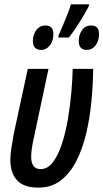

<svg xmlns="http://www.w3.org/2000/svg" viewBox="-20 -858 478 887"><path d="M157.2 8.8Q89.8 8.8 58.8 -25.1Q27.8 -59.1 27.8 -120.6Q27.8 -143.6 32.5 -174.1Q37.1 -204.6 43.5 -239.3L108.4 -540H204.1L137.2 -225.1Q131.3 -200.2 127.7 -176.5Q124 -152.8 124 -134.3Q124 -76.7 167.5 -76.7Q200.2 -76.7 224.6 -108.9Q249 -141.1 266.1 -193.4Q283.2 -245.6 293.7 -307.9Q304.2 -370.1 309.6 -430.9Q314.9 -491.7 315.9 -540H410.6Q409.7 -466.8 402.3 -389.6Q395 -312.5 378.2 -241.5Q361.3 -170.4 332.5 -114Q303.7 -57.6 260.7 -24.4Q217.8 8.8 157.2 8.8ZM250 -684.6V-693.8Q258.3 -710.9 270 -739Q281.7 -767.1 292.5 -794.4Q303.2 -821.8 307.6 -837.9H391.6L390.1 -829.6Q381.8 -812.5 364.7 -783.7Q347.7 -754.9 329.1 -727.3Q310.5 -699.7 297.9 -684.6ZM170.9 -627.4Q131.8 -627.4 131.8 -668.5Q131.8 -696.3 147 -718.3Q162.1 -740.2 190.4 -740.2Q226.6 -740.2 226.6 -701.2Q226.6 -668.9 210.2 -648.2Q193.8 -627.4 170.9 -627.4ZM381.3 -627.4Q343.8 -627.4 343.8 -668.5Q343.8 -696.3 358.6 -718.3Q373.5 -740.2 401.4 -740.2Q437.5 -740.2 437.5 -701.2Q437.5 -668.9 421.4 -648.2Q405.3 -627.4 381.3 -627.4Z"/></svg>

Font: Open Sans Condensed SemiBold
Style: Italic
Weight: 600
Width: 3
Italic angle: -12°
Designer: Monotype Design Team
Foundry: Monotype Imaging Inc.
Version: Version 3.000; ttfautohint (v1.8.4)